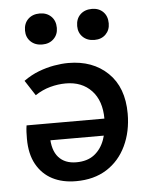

<svg xmlns="http://www.w3.org/2000/svg" viewBox="-48 -663 556 715"><g transform="rotate(-5 229.5 -306.0)"><path d="M208 11Q157 11 119.5 -8.5Q82 -28 60.5 -66.5Q39 -105 39 -162Q39 -175 39.5 -187Q40 -199 42 -212H125V-165Q125 -112 148.5 -85.5Q172 -59 215 -59Q256 -59 282 -79Q308 -99 320.5 -133.5Q333 -168 333 -211Q333 -279 297 -317Q261 -355 201 -355Q172 -355 142.5 -347Q113 -339 86 -321L49 -378Q77 -398 106 -409Q135 -420 163.5 -425Q192 -430 217 -430Q308 -430 364.5 -375.5Q421 -321 421 -223Q421 -156 395.5 -102.5Q370 -49 322.5 -19Q275 11 208 11ZM52 -149V-212H375L363 -149ZM127 -507Q100 -507 83.5 -523Q67 -539 67 -564Q67 -591 83.5 -607Q100 -623 127 -623Q153 -623 169.5 -607Q186 -591 186 -564Q186 -539 169.5 -523Q153 -507 127 -507ZM322 -507Q295 -507 278.5 -523Q262 -539 262 -564Q262 -591 278.5 -607Q295 -623 322 -623Q348 -623 364 -607Q380 -591 380 -564Q380 -539 364 -523Q348 -507 322 -507Z"/></g></svg>

Font: Ysabeau Infant SemiBold
Style: Regular
Weight: 600
Designer: Christian Thalmann (Catharsis Fonts)
Version: Version 2.002; featfreeze: ss01,ss02,lnum